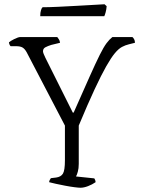

<svg xmlns="http://www.w3.org/2000/svg" viewBox="-20 -882 662 902"><path d="M358 0Q350 0 330 -2.5Q310 -5 286.5 -9.5Q263 -14 242.5 -18.5Q222 -23 211 -26Q211 -32 214 -37Q217 -42 219 -45L244 -48Q266 -51 275.5 -66Q285 -81 285 -129V-292L105 -637Q96 -653 85.5 -659Q75 -665 55 -665H30Q24 -670 22 -683Q28 -689 47 -698.5Q66 -708 76 -708H249Q252 -704 256.5 -697.5Q261 -691 262 -681L221 -671Q205 -666 193.5 -660Q182 -654 182 -641Q182 -637 185 -629Q188 -621 193 -611L322 -353H326Q372 -457 401 -522Q430 -587 448.5 -624Q467 -661 480.5 -679Q494 -697 508 -708H602Q606 -705 610 -698Q614 -691 614 -681L586 -674Q569 -670 553 -661.5Q537 -653 519.5 -632Q502 -611 479 -570.5Q456 -530 424.5 -462.5Q393 -395 350 -292V-112Q350 -91 345.5 -75Q341 -59 337 -53L423 -44Q424 -43 426.5 -37.5Q429 -32 429 -26Q413 -15 393.5 -7.5Q374 0 358 0ZM169 -806Q169 -823 172.5 -834Q176 -845 180 -848Q210 -848 252 -850Q294 -852 338.5 -854.5Q383 -857 418.5 -859Q454 -861 471 -862L481 -853Q480 -838 476.5 -825Q473 -812 470 -806Z"/></svg>

Font: Texturina 72pt ExtraLight
Style: Regular
Weight: 200
Designer: Guillermo Torres Carreño
Foundry: Omnibus-Type
Version: Version 1.002; ttfautohint (v1.8.3)